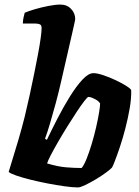

<svg xmlns="http://www.w3.org/2000/svg" viewBox="-20 -820 609 840"><path d="M321 0Q298 0 262.5 -5Q227 -10 188 -17.5Q149 -25 113 -34Q77 -43 51 -52Q25 -61 18 -68Q22 -82 33.5 -119Q45 -156 60 -206.5Q75 -257 88 -309Q99 -354 109.5 -402.5Q120 -451 129.5 -497.5Q139 -544 146.5 -584Q154 -624 158 -653.5Q162 -683 162 -697Q162 -710 154.5 -713.5Q147 -717 134 -717H80Q80 -730 83 -743.5Q86 -757 88 -764Q103 -771 132 -779.5Q161 -788 192 -794Q223 -800 244 -800Q273 -800 291 -781Q309 -762 309 -737Q309 -733 305 -715.5Q301 -698 295 -671L248 -466Q237 -417 224 -369Q211 -321 199 -280.5Q187 -240 177 -213L185 -208Q206 -252 232 -302.5Q258 -353 286 -398Q314 -443 340.5 -471.5Q367 -500 389 -500Q405 -500 432 -491Q459 -482 486.5 -469Q514 -456 533.5 -443.5Q553 -431 554 -425Q555 -390 547.5 -346.5Q540 -303 528.5 -258.5Q517 -214 504.5 -177Q492 -140 482.5 -115.5Q473 -91 470 -87Q464 -80 444.5 -65.5Q425 -51 400 -36Q375 -21 353 -10.5Q331 0 321 0ZM337 -85Q347 -96 358.5 -124.5Q370 -153 381 -189.5Q392 -226 400.5 -263Q409 -300 413.5 -328Q418 -356 418 -367Q413 -376 403 -382Q393 -388 383.5 -392Q374 -396 367 -396Q363 -396 349 -378Q335 -360 315.5 -330.5Q296 -301 274.5 -266.5Q253 -232 234 -199Q215 -166 202 -141Q189 -116 186 -105Q233 -91 269 -88Q305 -85 337 -85Z"/></svg>

Font: Texturina 12pt ExtraBold
Style: Italic
Weight: 800
Italic angle: -11°
Designer: Guillermo Torres Carreño
Foundry: Omnibus-Type
Version: Version 1.002